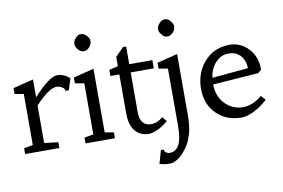

<svg xmlns="http://www.w3.org/2000/svg" viewBox="-95 -912 1942 1317"><g transform="rotate(-10 876.0 -253.5)"><path d="M83 -407.2 20.5 -418.5V-459L162.1 -494.6V-370.1Q274.4 -494.6 331.1 -494.6Q377.4 -494.6 416.5 -457.5L391.1 -378.4H368.2Q368.2 -402.3 331.5 -414.1Q321.3 -417 311 -417Q259.3 -417 162.1 -313V-51.8L258.8 -40.5V0H20.5V-40.5L83 -51.8Z M583.5 -51.8 646 -40.5V0H440.9V-40.5L504.4 -51.8V-407.2L440.9 -418.5V-459L583.5 -494.6ZM501.5 -724.6Q519.5 -744.1 534.4 -744.1Q549.3 -744.1 559.8 -738.8Q570.3 -733.4 578.6 -724.6Q596.7 -704.6 596.7 -689.2Q596.7 -673.8 591.6 -663.1Q586.4 -652.3 578.6 -643.6Q560.1 -624.5 544.7 -624.5Q529.3 -624.5 519.5 -629.9Q509.8 -635.3 501.7 -643.8Q493.7 -652.3 488.8 -663.1Q483.9 -673.8 483.9 -684.3Q483.9 -694.8 488.8 -705.3Q493.7 -715.8 501.5 -724.6Z M830.6 -149.4Q830.6 -51.8 909.7 -51.8Q951.2 -51.8 990.2 -85.9L1016.6 -53.7Q975.1 -19.5 939.9 -4.2Q904.8 11.2 877.9 11.2Q851.1 11.2 825.9 -0.5Q800.8 -12.2 784.2 -34.2Q751.5 -76.7 751.5 -154.8V-425.8H689.5V-468.3L751.5 -482.9V-548.3L809.1 -606H830.6V-482.9H991.7V-425.8H830.6Z M998.5 164.6Q1086.9 164.6 1086.9 -4.4V-407.2L1023.4 -418.5V-459L1166 -494.6V-81.5Q1166 8.8 1152.3 55.2Q1138.7 101.6 1122.8 129.4Q1106.9 157.2 1082.8 183.6Q1058.6 210 1033.4 223.6Q1008.3 237.3 990.7 237.3Q943.4 237.3 916 226.1L942.4 134.8H961.9Q961.9 151.9 982.9 161.1Q989.7 164.6 998.5 164.6ZM1085 -724.6Q1102.5 -744.1 1122.6 -744.1Q1143.1 -744.1 1155.8 -730Q1179.2 -704.6 1179.2 -689.2Q1179.2 -673.8 1174.1 -663.1Q1168.9 -652.3 1161.1 -643.6Q1142.6 -624.5 1122.6 -624.5Q1103 -624.5 1089.8 -638.4Q1076.7 -652.3 1071.5 -663.1Q1066.4 -673.8 1066.4 -684.3Q1066.4 -694.8 1071.5 -705.3Q1076.7 -715.8 1085 -724.6Z M1682.1 -111.8 1710 -80.1Q1632.3 -10.3 1559.6 7.3Q1543.5 11.2 1527.8 11.2Q1420.4 11.2 1353 -56.6Q1286.1 -123 1286.1 -230Q1286.1 -336.4 1349.1 -412.1Q1418.5 -494.6 1529.3 -494.6Q1606 -494.6 1658.7 -439.5Q1714.8 -381.8 1714.8 -289.6L1691.9 -269L1373.5 -246.1Q1374.5 -157.2 1431.2 -104Q1481.9 -57.1 1549.3 -57.1Q1616.7 -57.1 1682.1 -111.8ZM1377 -292 1627.9 -314.9Q1624.5 -396 1565.4 -426.3Q1544.4 -437 1511.7 -437Q1479 -437 1453.4 -420.9Q1427.7 -404.8 1411.1 -381.8Q1379.4 -338.4 1377 -292Z"/></g></svg>

Font: Habibi
Style: Regular
Weight: 400
Designer: Magnus Gaarde
Foundry: Magnus Gaarde
Version: Version 1.001